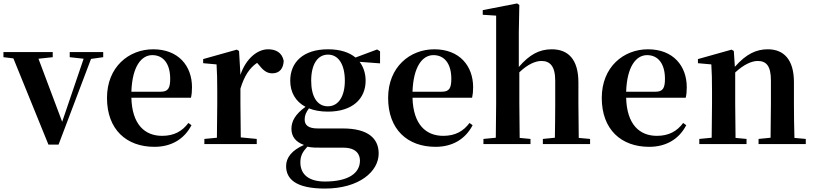

<svg xmlns="http://www.w3.org/2000/svg" viewBox="-29 -839 4741 1118"><path d="M377 -506 458 -497 333 -130 195 -497 278 -506V-536H-9V-506L49 -499L253 3H312L501 -496L572 -506V-536H377Z M870 16C969 16 1044 -29 1086 -110L1068 -123C1033 -76 986 -48 915 -48C815 -48 740 -113 736 -270H1083C1087 -288 1089 -306 1089 -331C1089 -455 1010 -552 863 -552C721 -552 594 -449 594 -269C594 -84 708 16 870 16ZM736 -305C741 -452 794 -518 858 -518C922 -518 962 -468 962 -380C962 -326 950 -305 907 -305Z M1232 0H1466V-30L1373 -39L1371 -235V-323C1394 -398 1424 -443 1468 -473L1476 -464C1501 -432 1523 -412 1556 -412C1601 -412 1621 -442 1623 -485C1613 -534 1576 -552 1532 -552C1470 -552 1403 -498 1371 -403L1363 -542L1350 -550L1154 -495V-471L1232 -464C1235 -415 1236 -377 1236 -310V-235C1236 -180 1235 -95 1234 -37L1161 -30V0Z M1880 -220C1817 -220 1783 -278 1783 -369C1783 -464 1820 -521 1881 -521C1941 -521 1979 -465 1979 -369C1979 -278 1942 -220 1880 -220ZM1880 -189C2025 -189 2100 -265 2100 -369C2100 -412 2087 -450 2065 -479L2184 -470V-540L2167 -551L2041 -504C2005 -534 1952 -552 1881 -552C1736 -552 1661 -476 1661 -369C1661 -303 1691 -248 1750 -217C1689 -173 1668 -132 1668 -89C1668 -44 1693 -12 1741 5C1671 36 1637 78 1637 128C1637 201 1690 259 1863 259C2063 259 2176 159 2176 55C2176 -31 2117 -91 1967 -91H1821C1767 -91 1745 -110 1745 -143C1745 -167 1753 -185 1770 -208C1800 -196 1837 -189 1880 -189ZM1761 15C1786 21 1810 21 1856 21H1971C2044 21 2067 59 2067 96C2067 170 1999 218 1863 218C1773 218 1720 180 1720 106C1720 68 1734 44 1761 15Z M2507 16C2606 16 2681 -29 2723 -110L2705 -123C2670 -76 2623 -48 2552 -48C2452 -48 2377 -113 2373 -270H2720C2724 -288 2726 -306 2726 -331C2726 -455 2647 -552 2500 -552C2358 -552 2231 -449 2231 -269C2231 -84 2345 16 2507 16ZM2373 -305C2378 -452 2431 -518 2495 -518C2559 -518 2599 -468 2599 -380C2599 -326 2587 -305 2544 -305Z M3200 0H3407V-30L3341 -36L3339 -235V-359C3339 -495 3278 -552 3184 -552C3111 -552 3054 -521 2992 -449V-651L2995 -810L2982 -819L2782 -780V-753L2860 -748V-235L2858 -37L2786 -30V0H3060V-30L2997 -36C2996 -93 2995 -179 2995 -235V-418C3043 -464 3088 -484 3124 -484C3173 -484 3204 -454 3204 -370V-235C3204 -177 3203 -93 3202 -37L3132 -30V0Z M3751 16C3850 16 3925 -29 3967 -110L3949 -123C3914 -76 3867 -48 3796 -48C3696 -48 3621 -113 3617 -270H3964C3968 -288 3970 -306 3970 -331C3970 -455 3891 -552 3744 -552C3602 -552 3475 -449 3475 -269C3475 -84 3589 16 3751 16ZM3617 -305C3622 -452 3675 -518 3739 -518C3803 -518 3843 -468 3843 -380C3843 -326 3831 -305 3788 -305Z M4457 0H4663V-30L4597 -36C4595 -93 4594 -177 4594 -235V-361C4594 -493 4534 -552 4442 -552C4376 -552 4317 -526 4250 -450L4244 -542L4231 -550L4035 -495V-471L4113 -464C4116 -415 4117 -376 4117 -310V-235C4117 -180 4116 -94 4115 -37L4043 -30V0H4318V-30L4254 -36L4252 -235V-417C4302 -464 4349 -484 4383 -484C4434 -484 4460 -454 4460 -370V-235L4458 -37L4388 -30V0Z"/></svg>

Font: Source Han Serif CN
Style: Bold
Weight: 700
Designer: Ryoko NISHIZUKA 西塚涼子 (kana & ideographs); Frank Grießhammer (Latin, Greek & Cyrillic); Wenlong ZHANG 张文龙 (bopomofo); San
Foundry: Adobe
Version: Version 2.003;hotconv 1.1.1;makeotfexe 2.6.0